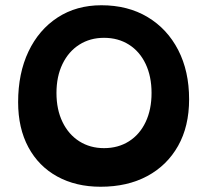

<svg xmlns="http://www.w3.org/2000/svg" viewBox="-20 -718 789 731"><path d="M363 -7Q269 -7 198 -46Q127 -85 88 -157.5Q49 -230 49 -329Q49 -439 88.5 -522Q128 -605 199.5 -651.5Q271 -698 366 -698Q467 -698 542 -653Q617 -608 658.5 -527.5Q700 -447 700 -340Q700 -237 658 -162.5Q616 -88 540.5 -47.5Q465 -7 363 -7ZM376 -154Q430 -154 471 -180Q512 -206 534.5 -253.5Q557 -301 557 -364Q557 -427 534.5 -474.5Q512 -522 471 -548Q430 -574 376 -574Q323 -574 282 -548Q241 -522 218 -474.5Q195 -427 195 -364Q195 -301 218 -253.5Q241 -206 282 -180Q323 -154 376 -154Z"/></svg>

Font: DynaPuff
Style: Regular
Weight: 400
Designer: Toshi Omagari, Jennifer Daniel
Foundry: Google Fonts
Version: Version 2.000